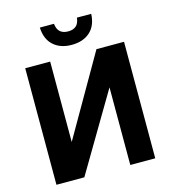

<svg xmlns="http://www.w3.org/2000/svg" viewBox="-131 -1025 1009 1130"><g transform="rotate(-15 374.0 -459.5)"><path d="M674 0V-710H506L224 -220V-710H72V0H242L522 -473V0ZM373 -772Q304 -772 262 -810Q220 -848 217 -919H303Q307 -884 325 -869Q343 -854 373 -854Q403 -854 421 -869Q439 -884 443 -919H530Q527 -848 485 -810Q443 -772 373 -772Z"/></g></svg>

Font: Geist
Style: Bold
Weight: 400
Designer: Basement.studio, Andrés Briganti, Mateo Zaragoza
Foundry: Basement.studio, Vercel, Andrés Briganti, Guido Ferreyra, Mateo Zaragoza
Version: Version 1.401